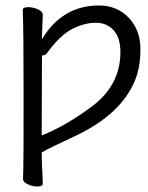

<svg xmlns="http://www.w3.org/2000/svg" viewBox="-20 -508 540 700"><path d="M133 -306Q132 -119 132 -14Q217 -48 307 -114Q419 -193 419 -318Q419 -370 394.5 -397.5Q370 -425 329 -425Q288 -425 243.5 -402.5Q199 -380 151 -314Q144 -306 137 -306ZM133 -365Q207 -488 341 -488Q407 -488 449.5 -443Q492 -398 492 -329.5Q492 -261 471 -212Q420 -92 260 -15Q217 6 180 23Q146 39 132 48Q133 106 134 116Q136 145 136 162Q136 172 115 172Q99 172 81.5 164Q64 156 64 144Q64 132 65 106Q66 80 66 -157Q66 -403 63 -472Q63 -482 83 -482Q100 -482 118 -474Q136 -466 136 -454Q136 -448 135 -432Q134 -416 134 -399L133 -381Z"/></svg>

Font: Moon Stars Kai HW
Style: Regular
Weight: 400
Designer: GuiWonder
Version: Version 1.101